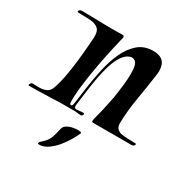

<svg xmlns="http://www.w3.org/2000/svg" viewBox="-175 -597 933 962"><g transform="rotate(30 291.0 -116.5)"><path d="M-14 0Q-16 0 -16 -3Q-16 -7 -12 -13Q-8 -19 -4 -19Q7 -19 17.5 -18.5Q28 -18 35 -18Q58 -18 76.5 -26Q95 -34 103 -59Q117 -100 126 -154.5Q135 -209 140.5 -266Q146 -323 149 -371Q151 -408 134.5 -422.5Q118 -437 89 -439Q60 -441 26 -441Q13 -441 13 -446Q13 -451 18.5 -454.5Q24 -458 29 -458L92 -457Q126 -456 160 -455.5Q194 -455 222 -455Q235 -455 246 -455.5Q257 -456 265 -456H266Q276 -456 276 -447Q276 -444 275 -440.5Q274 -437 273 -433Q268 -412 257.5 -365.5Q247 -319 236 -260.5Q225 -202 217.5 -143.5Q210 -85 210 -39V-36Q210 -26 213.5 -23Q217 -20 219 -21Q225 -21 227 -30Q229 -39 230 -47Q235 -85 242.5 -138.5Q250 -192 262.5 -248.5Q275 -305 297 -353.5Q319 -402 354 -432.5Q389 -463 441 -463Q516 -463 516 -390Q516 -385 515.5 -379Q515 -373 514 -366Q504 -294 490.5 -214.5Q477 -135 476 -65Q476 -44 487.5 -34Q499 -24 509 -22Q526 -19 553 -18Q580 -17 592 -17H593Q598 -17 598 -13Q598 -9 593.5 -4.5Q589 0 583 0H361Q351 0 351 -7Q351 -17 359.5 -46Q368 -75 381 -141Q385 -158 389 -186Q393 -214 396.5 -246Q400 -278 400 -306Q400 -321 399 -333.5Q398 -346 395 -355Q391 -369 382.5 -375Q374 -381 365 -381Q354 -381 342 -374Q330 -367 321 -356Q299 -330 285 -285.5Q271 -241 262.5 -192Q254 -143 249 -101.5Q244 -60 241 -40Q240 -37 240 -34.5Q240 -32 240 -30Q240 -16 253 -16Q260 -16 269.5 -17.5Q279 -19 290 -19H292Q297 -19 297 -14Q297 -10 294 -6Q291 -2 286 -2Q270 -2 265.5 -3.5Q261 -5 244 -5Q212 -5 182 -5Q152 -5 121 -3Q105 -3 79.5 -2Q54 -1 28.5 -0.5Q3 0 -14 0ZM310 69Q321 69 327.5 71Q334 73 332 76Q323 97 308 122.5Q293 148 273.5 171.5Q254 195 231 211.5Q208 228 184 230H179Q171 230 171 226Q171 219 187 206Q211 184 219 160Q227 136 231 116Q235 96 244 89Q258 78 277 73.5Q296 69 310 69Z"/></g></svg>

Font: Tapestry
Style: Regular
Weight: 400
Designer: Robert E. Leuschke
Foundry: Robert E. Leuschke
Version: Version 1.010; ttfautohint (v1.8.4.7-5d5b)